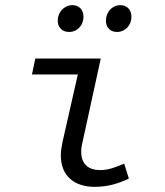

<svg xmlns="http://www.w3.org/2000/svg" viewBox="-20 -713 640 745"><path d="M347 12C400 12 439 -1 480 -20L462 -78C427 -63 399 -53 369 -53C325 -53 295 -74 295 -125C295 -134 296 -145 299 -156L371 -486H117L104 -424H282L223 -164C219 -144 216 -127 216 -110C216 -30 269 12 347 12ZM248 -589C280 -589 304 -615 304 -648C304 -676 286 -693 261 -693C229 -693 204 -666 204 -633C204 -605 223 -589 248 -589ZM434 -589C466 -589 490 -615 490 -648C490 -676 472 -693 447 -693C415 -693 391 -666 391 -633C391 -605 409 -589 434 -589Z"/></svg>

Font: Source Code Variable
Style: Italic
Weight: 400
Italic angle: -11°
Monospace: yes
Designer: Paul D. Hunt, Teo Tuominen
Foundry: Adobe Systems Incorporated
Version: Version 1.005;PS 1.0;hotconv 16.6.54;makeotf.lib2.5.65590